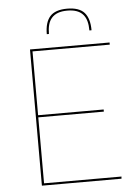

<svg xmlns="http://www.w3.org/2000/svg" viewBox="-59 -937 701 983"><g transform="rotate(-5 291.0 -446.0)"><path d="M116 0ZM525 -700V-689H128V-361H465V-350H128V-11H526L525 0H116V-700ZM323.5 -891.5Q385 -891.5 411.8 -861.2Q438.5 -831 438.5 -770.5H427.5Q427.5 -797 422 -817.5Q416.5 -838 404.2 -852.2Q392 -866.5 372 -874Q352 -881.5 323.5 -881.5Q295 -881.5 275 -874Q255 -866.5 242.8 -852.2Q230.5 -838 225 -817.5Q219.5 -797 219.5 -770.5H208.5Q208.5 -831 235.2 -861.2Q262 -891.5 323.5 -891.5Z"/></g></svg>

Font: Lato Hairline
Style: Regular
Weight: 100
Designer: Lukasz Dziedzic
Foundry: tyPoland Lukasz Dziedzic
Version: Version 2.007; 2014-02-27